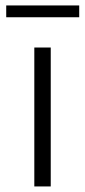

<svg xmlns="http://www.w3.org/2000/svg" viewBox="-20 -671 306 691"><path d="M2.4 -608.9V-651.4H265.1V-608.9ZM103.5 0V-500H162.6V0Z"/></svg>

Font: Now Alt Light
Style: Regular
Weight: 300
Designer: Alfredo Marco Pradil
Foundry: Alfredo Marco Pradil
Version: Version 1.002;PS 001.002;hotconv 1.0.88;makeotf.lib2.5.64775